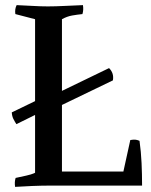

<svg xmlns="http://www.w3.org/2000/svg" viewBox="-20 -725 588 750"><path d="M462 -55 489 -178Q501 -180 508 -179.5Q515 -179 525 -175Q531 -132 533 -88Q535 -44 535 0H172Q144 0 105.5 1.5Q67 3 39 5Q36 -14 41 -30Q63 -35 82.5 -39Q102 -43 117 -50V-276L44 -240Q37 -251 32 -261Q27 -271 26 -286L117 -330V-650L40 -670Q37 -689 45 -705Q72 -704 105.5 -702Q139 -700 167 -700Q196 -700 236 -702Q276 -704 304 -705Q307 -686 302 -670Q282 -668 262 -664.5Q242 -661 222 -650V-370L406 -459Q426 -439 421 -411L222 -315V-55Z"/></svg>

Font: Alike
Style: Regular
Weight: 400
Designer: Sveta Sebyakina
Foundry: Cyreal (www.cyreal.org)
Version: Version 1.301; ttfautohint (v1.8.4.7-5d5b)